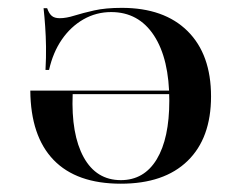

<svg xmlns="http://www.w3.org/2000/svg" viewBox="-20 -447 603 479"><path d="M281.5 11.3Q171 11.3 113.7 -48Q56.5 -107.3 55.6 -221H439.5L440.3 -212.1H161.3Q157.3 -112.1 188.7 -54.8Q220.2 2.4 281.5 2.4Q339.5 2.4 371 -49.6Q402.4 -101.6 402.4 -196Q402.4 -300 364.1 -358.5Q325.8 -416.9 257.3 -416.9Q220.2 -416.9 188.3 -398.8Q156.5 -380.6 134.3 -348.4Q112.1 -316.1 102.4 -272.6H93.5Q95.2 -304 94.8 -330.6Q94.4 -357.3 92.7 -381Q91.1 -404.8 88.7 -426.6H97.6Q102.4 -412.9 109.3 -407.3Q116.1 -401.6 129 -401.6Q145.2 -401.6 165.7 -408.1Q186.3 -414.5 214.9 -421Q243.5 -427.4 283.9 -427.4Q389.5 -427.4 448 -369.4Q506.5 -311.3 506.5 -206.5Q506.5 -102.4 448 -45.6Q389.5 11.3 281.5 11.3Z"/></svg>

Font: Playfair 144pt SemiExpanded SemiBold
Style: Regular
Weight: 600
Width: 6
Designer: Claus Eggers Sørensen
Foundry: Claus Eggers Sørensen
Version: Version 2.203